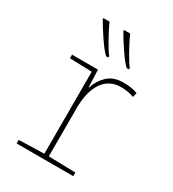

<svg xmlns="http://www.w3.org/2000/svg" viewBox="-186 -868 871 969"><g transform="rotate(30 250.0 -383.5)"><path d="M249 -607V-616Q236 -630 207 -681.5Q178 -733 164 -767H128V-760Q145 -729 180.5 -676.5Q216 -624 236 -607ZM369 -607V-616Q356 -630 327 -681.5Q298 -733 284 -767H248V-760Q265 -729 300.5 -676.5Q336 -624 356 -607ZM395 0V-21L238 -25V-303Q238 -401 274.5 -455.5Q311 -510 381 -510Q420 -510 456 -497L462 -523Q427 -536 381 -536Q320 -536 286.5 -503Q253 -470 240 -427H238L234 -528H83V-507L212 -503V-25L65 -21V0Z"/></g></svg>

Font: Noto Sans Mono UI Condensed Thin
Style: Regular
Weight: 250
Width: 3
Designer: Monotype Design team
Foundry: Monotype Imaging Inc.
Version: 1.000